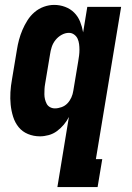

<svg xmlns="http://www.w3.org/2000/svg" viewBox="-20 -548 540 783"><path d="M204 -106Q217 -106 231 -111Q245 -116 255 -126.5Q265 -137 271 -150.5Q277 -164 279 -178L299 -298Q301 -310 302.5 -321.5Q304 -333 304 -345Q304 -357 302.5 -368.5Q301 -380 296.5 -390Q292 -400 282.5 -407Q273 -414 261 -414Q246 -414 231.5 -406Q217 -398 206.5 -385Q196 -372 191 -356.5Q186 -341 184 -326L164 -206Q162 -195 161.5 -184.5Q161 -174 161 -163.5Q161 -153 163.5 -143Q166 -133 170.5 -124.5Q175 -116 184 -111Q193 -106 204 -106ZM214 215 261 -71Q253 -55 240.5 -40Q228 -25 212.5 -13.5Q197 -2 178.5 3Q160 8 143 8Q117 8 94 -1.5Q71 -11 56 -29.5Q41 -48 33.5 -72Q26 -96 23.5 -121Q21 -146 22.5 -172Q24 -198 29 -225L49 -345Q52 -365 57.5 -385.5Q63 -406 71.5 -426Q80 -446 92 -465Q104 -484 121 -498.5Q138 -513 159 -520.5Q180 -528 201 -528Q224 -528 245.5 -520Q267 -512 282.5 -496.5Q298 -481 306.5 -460Q315 -439 319 -416L336 -520H474L371 101H397L378 215Z"/></svg>

Font: Iosevka Term Curly Hv Obl
Style: Regular
Weight: 900
Italic angle: -9°
Designer: Belleve Invis
Foundry: Belleve Invis
Version: Version 32.3.0